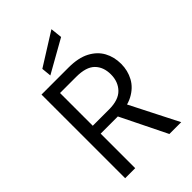

<svg xmlns="http://www.w3.org/2000/svg" viewBox="-271 -1034 1136 1136"><g transform="rotate(-45 297.0 -466.0)"><path d="M75 0V-700H301Q383 -700 435 -672.5Q487 -645 512 -599Q537 -553 537 -495Q537 -439 511.5 -392Q486 -345 433 -317Q380 -289 297 -289H159V0ZM445 0 291 -313H385L544 0ZM159 -355H295Q375 -355 412.5 -394Q450 -433 450 -494Q450 -556 413.5 -592.5Q377 -629 294 -629H159ZM192 -743 186 -804 390 -932 398 -859Z"/></g></svg>

Font: DM Sans 17pt
Style: Regular
Weight: 400
Version: Version 4.004;gftools[0.9.30]